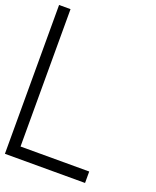

<svg xmlns="http://www.w3.org/2000/svg" viewBox="-149 -899 799 985"><g transform="rotate(20 250.0 -406.0)"><path d="M0 -812.5H62.5V-62.5H437.5V0H0Z"/></g></svg>

Font: HE실루아
Style: regular
Weight: 500
Monospace: yes
Designer: Taeyun An (WindowsTiger)
Version: v1